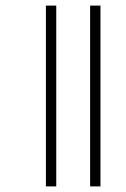

<svg xmlns="http://www.w3.org/2000/svg" viewBox="-20 -668 451 686"><path d="M302 -2V-648H339V-2ZM144 -2V-648H181V-2Z"/></svg>

Font: Noto Sans Tamil UI ExtraCondensed ExtraLight
Style: Regular
Weight: 200
Width: 2
Designer: Jelle Bosma - Monotype Design Team
Foundry: Monotype Imaging Inc.
Version: Version 2.004; ttfautohint (v1.8.4.7-5d5b)